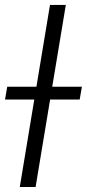

<svg xmlns="http://www.w3.org/2000/svg" viewBox="-41 -747 347 767"><path d="M221.9 -727.3 101.2 0H38L158.7 -727.3ZM-21 -349.4 -12.1 -400.6H286.2L277.3 -349.4Z"/></svg>

Font: Inter Light  BETA
Style: Italic
Weight: 300
Italic angle: 9.39999°
Designer: Rasmus Andersson
Foundry: rsms
Version: Version 3.011;git-f93a4a705